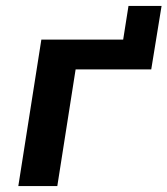

<svg xmlns="http://www.w3.org/2000/svg" viewBox="-20 -630 567 650"><path d="M42 0 120 -496H397L415 -610H527L492 -395H236L174 0Z"/></svg>

Font: Nunito Sans 9pt
Style: Bold Italic
Weight: 700
Italic angle: -9°
Version: Version 3.101;gftools[0.9.27]